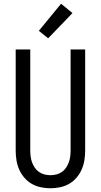

<svg xmlns="http://www.w3.org/2000/svg" viewBox="-20 -1000 540 1028"><path d="M250 8Q224 8 198 2.5Q172 -3 149.5 -16Q127 -29 110 -49Q93 -69 82.5 -93Q72 -117 68 -143Q64 -169 64 -195V-735H142V-195Q142 -179 144 -162.5Q146 -146 151.5 -131Q157 -116 166 -102.5Q175 -89 188.5 -79.5Q202 -70 218 -66Q234 -62 250 -62Q266 -62 282 -66Q298 -70 311.5 -79.5Q325 -89 334 -102.5Q343 -116 348.5 -131Q354 -146 356 -162.5Q358 -179 358 -195V-735H436V-195Q436 -169 432 -143Q428 -117 417.5 -93Q407 -69 390 -49Q373 -29 350.5 -16Q328 -3 302 2.5Q276 8 250 8ZM238 -795 188 -835 307 -980 368 -930Z"/></svg>

Font: Iosevka Algr
Style: Regular
Weight: 400
Monospace: yes
Designer: Belleve Invis
Foundry: Belleve Invis
Version: Version 26.0.2; ttfautohint (v1.8.3)